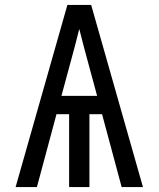

<svg xmlns="http://www.w3.org/2000/svg" viewBox="-20 -755 640 775"><path d="M43 0 252 -735H348L557 0H471L392 -294H341V0H259V-294H208L129 0ZM228 -368H372L339 -490Q329 -527 319 -564Q309 -601 300 -638Q291 -601 281 -564Q271 -527 261 -490Z"/></svg>

Font: R Plex Mono
Style: Regular
Weight: 400
Monospace: yes
Designer: Belleve Invis
Foundry: Belleve Invis
Version: Version 31.8.0